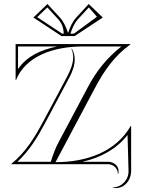

<svg xmlns="http://www.w3.org/2000/svg" viewBox="-20 -820 720 959"><path d="M318.9 -658C310.3 -684.2 298.3 -711.7 278.8 -732.8L216.9 -800L146.7 -732.5L286.9 -640H353.1L493.3 -732.5L423.1 -800L361.2 -732.8C341.7 -711.7 329.7 -684.2 321.1 -658ZM349.5 -652H331.8L332.5 -654.2C340.9 -679.7 352.4 -705.6 370 -724.7L423.6 -782.9L464.2 -736.3ZM290.5 -652 165.8 -734.3 216.4 -782.9 270 -724.7C288.9 -704.2 297.7 -680.1 298.2 -652ZM36 0H519C546.6 0 569 22 569 49H571C572 43 572 38 572 33C572 8.2 548.3 -12 519 -12H391.7C482.6 -32.3 561.9 -75.4 617.1 -145.8L622 35C622 79.7 586.7 116 543.2 116V118C548.9 118.9 554.2 119.4 559.3 119.4C601.2 119.4 634 82 635 36L635 -191H633C560.2 -64.1 417.1 -10 257.3 -10L454 -380C501.5 -469.4 552 -541 631 -598V-600H58V-420H60C107 -537.9 244 -588 395 -588H586.5C513.8 -530.4 463.1 -467.8 419.5 -385.8L273.1 -110.5C255.6 -77.6 244.8 -47.7 233.8 -12H67C129.4 -69.8 169.2 -137.6 210.6 -215.4L327.4 -434.9C343 -464.4 353.1 -494.9 353.1 -523.6C353.1 -542.6 348.6 -560.7 338.5 -577.3L336.5 -576.2C342.8 -562.6 345.5 -548.5 345.5 -534.2C345.5 -502.7 332.5 -469.8 315.2 -437.1L200 -221C153.7 -134.2 109 -60 36 -1ZM265.8 -588C184.3 -571.1 115.1 -540.2 70 -475L70 -588Z"/></svg>

Font: SortefaxS01
Style: Medium
Weight: 500
Designer: gluk
Foundry: gluk
Version: Version 0.261